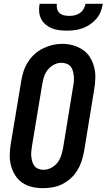

<svg xmlns="http://www.w3.org/2000/svg" viewBox="-20 -975 557 1003"><path d="M205 8Q175 8 147 1.5Q119 -5 96 -21Q73 -37 58.5 -60.5Q44 -84 37 -111.5Q30 -139 31 -168.5Q32 -198 37 -228L91 -552Q95 -578 103 -602.5Q111 -627 125.5 -650Q140 -673 160 -691.5Q180 -710 204.5 -722Q229 -734 254 -740Q279 -746 305 -746Q335 -746 362.5 -738Q390 -730 413 -714.5Q436 -699 450.5 -675Q465 -651 472 -623.5Q479 -596 478 -566.5Q477 -537 472 -507L419 -183Q414 -157 406 -132.5Q398 -108 384 -85Q370 -62 349.5 -43.5Q329 -25 305 -13Q281 -1 255.5 3.5Q230 8 205 8ZM207 -88Q227 -88 246 -97.5Q265 -107 278.5 -123.5Q292 -140 298.5 -159.5Q305 -179 309 -198L362 -523Q365 -537 366 -551Q367 -565 365.5 -578.5Q364 -592 360.5 -605Q357 -618 348.5 -628Q340 -638 327 -642.5Q314 -647 300 -647Q280 -647 261.5 -637Q243 -627 230 -611Q217 -595 210.5 -575.5Q204 -556 201 -537L147 -212Q145 -198 143.5 -184Q142 -170 143.5 -157Q145 -144 148.5 -131Q152 -118 160 -108Q168 -98 180.5 -93Q193 -88 207 -88ZM329 -815Q308 -815 288 -817.5Q268 -820 250 -827.5Q232 -835 217.5 -847.5Q203 -860 194.5 -877Q186 -894 184.5 -914.5Q183 -935 187 -955H277Q275 -941 278.5 -928Q282 -915 291.5 -906.5Q301 -898 314.5 -895Q328 -892 341 -892Q356 -892 370 -895Q384 -898 396.5 -906.5Q409 -915 416.5 -928Q424 -941 427 -955H517Q514 -934 506 -914Q498 -894 483.5 -877Q469 -860 450.5 -847.5Q432 -835 411.5 -827.5Q391 -820 370 -817.5Q349 -815 329 -815Z"/></svg>

Font: Iosevka Slab
Style: Bold Italic
Weight: 700
Italic angle: -9°
Monospace: yes
Designer: Belleve Invis
Foundry: Belleve Invis
Version: Version 11.1.0; ttfautohint (v1.8.3)